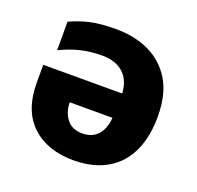

<svg xmlns="http://www.w3.org/2000/svg" viewBox="-105 -671 813 792"><g transform="rotate(20 301.5 -274.5)"><path d="M274.9 -559.1C230.5 -559.1 192.9 -555.7 162.1 -548.8C131.3 -541.5 103 -531.7 76.2 -519V-394C137.2 -423.3 190.9 -437 259.8 -437C341.3 -437 386.7 -390.1 389.2 -317.9H43V-240.2C43 -158.7 65.4 -96.7 110.8 -54.2C155.8 -11.7 217.3 9.8 294.9 9.8C452.6 9.8 560.1 -84 560.1 -277.8C560.1 -342.8 547.9 -395.5 522.9 -437C473.6 -519.5 384.3 -559.1 274.9 -559.1ZM386.2 -210C380.4 -139.6 343.3 -106.9 291 -106.9C260.3 -106.9 237.3 -116.7 222.2 -136.7C207 -156.2 198.7 -180.7 198.2 -210Z"/></g></svg>

Font: Noto Reveo Sans
Style: Regular
Weight: 800
Designer: Monotype Design Team
Foundry: Monotype Imaging Inc.
Version: Version 2.007